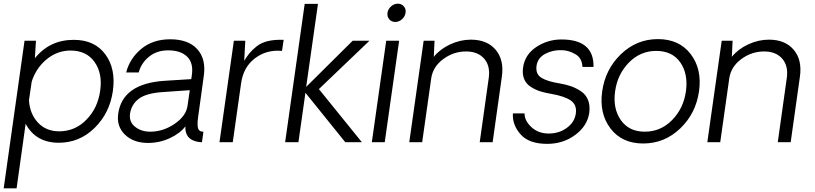

<svg xmlns="http://www.w3.org/2000/svg" viewBox="-55 -771 4421 1041"><path d="M345 -555Q458 -555 516 -476.5Q574 -398 557 -278Q540 -158 458 -77.5Q376 3 264 3Q139 3 84 -100L35 250H-35L78 -550H140L134 -455Q214 -555 345 -555ZM266 -59Q352 -59 413.5 -122Q475 -185 488 -278Q502 -372 458 -434.5Q414 -497 327 -497Q256 -497 198.5 -450Q141 -403 117 -329L102 -227Q107 -153 151 -106Q195 -59 266 -59Z M748 4Q669 4 622.5 -41Q576 -86 586 -155Q609 -318 838 -333L982 -342L985 -363Q995 -429 960 -463.5Q925 -498 856 -498Q796 -498 753.5 -464Q711 -430 697 -378H629Q648 -453 710.5 -505.5Q773 -558 868 -558Q966 -558 1014.5 -504.5Q1063 -451 1050 -360L1019 -135Q1013 -91 1019.5 -73.5Q1026 -56 1048 -57L1040 0Q1025 0 1013 -3Q947 -17 950 -86Q922 -48 866 -22Q810 4 748 4ZM759 -57Q830 -57 892.5 -100Q955 -143 962 -199L974 -282L830 -272Q737 -266 697 -235Q657 -204 650 -154Q644 -110 677.5 -83.5Q711 -57 759 -57Z M1483 -555 1474 -495Q1391 -503 1327.5 -455Q1264 -407 1252 -318L1207 0H1135L1213 -550H1275L1269 -441Q1284 -466 1298.5 -483.5Q1313 -501 1337.5 -520.5Q1362 -540 1399 -548.5Q1436 -557 1483 -555Z M1491 0 1597 -750H1669L1605 -300L1857 -550H1948L1674 -288L1907 0H1817L1601 -268L1563 0Z M2046 -702Q2049 -722 2065.5 -736.5Q2082 -751 2102 -751Q2122 -751 2134.5 -736.5Q2147 -722 2144 -702Q2141 -681 2124.5 -666.5Q2108 -652 2088 -652Q2068 -652 2055.5 -666.5Q2043 -681 2046 -702ZM2039 -550H2109L2031 0H1961Z M2498 -556Q2586 -556 2632.5 -501Q2679 -446 2666 -355L2616 0H2546L2595 -349Q2604 -414 2570 -453Q2536 -492 2472 -492Q2404 -492 2348 -450.5Q2292 -409 2283 -346L2234 0H2164L2242 -550H2301L2297 -463Q2331 -505 2386 -530.5Q2441 -556 2498 -556Z M2912 9Q2813 9 2767.5 -42.5Q2722 -94 2726 -156H2789Q2789 -116 2826.5 -81.5Q2864 -47 2920 -47Q2976 -47 3018 -77.5Q3060 -108 3067 -155Q3074 -203 3039 -226.5Q3004 -250 2934 -262Q2898 -268 2872 -276.5Q2846 -285 2821.5 -301Q2797 -317 2786.5 -343.5Q2776 -370 2781 -405Q2791 -475 2852.5 -516Q2914 -557 2989 -557Q3166 -557 3163 -408H3103Q3101 -456 3065 -477Q3029 -498 2992 -499Q2942 -501 2901 -479Q2860 -457 2854 -414Q2848 -369 2881 -349Q2914 -329 2978 -319Q3013 -313 3040.5 -303.5Q3068 -294 3094.5 -276.5Q3121 -259 3133 -229.5Q3145 -200 3140 -160Q3130 -89 3064.5 -40Q2999 9 2912 9Z M3432 7Q3317 7 3255 -74.5Q3193 -156 3210 -276Q3227 -396 3312 -477.5Q3397 -559 3512 -559Q3628 -559 3690 -477.5Q3752 -396 3735 -276Q3718 -156 3633 -74.5Q3548 7 3432 7ZM3664 -276Q3677 -370 3633.5 -432.5Q3590 -495 3503 -495Q3417 -495 3355 -432Q3293 -369 3280 -276Q3267 -183 3311 -120Q3355 -57 3441 -57Q3527 -57 3589 -120Q3651 -183 3664 -276Z M4114 -556Q4202 -556 4248.5 -501Q4295 -446 4282 -355L4232 0H4162L4211 -349Q4220 -414 4186 -453Q4152 -492 4088 -492Q4020 -492 3964 -450.5Q3908 -409 3899 -346L3850 0H3780L3858 -550H3917L3913 -463Q3947 -505 4002 -530.5Q4057 -556 4114 -556Z"/></svg>

Font: Oakes Grotesk Light
Style: Italic
Weight: 300
Italic angle: -8°
Designer: Samuel Oakes
Foundry: Samuel Oakes
Version: Version 1.000;PS 001.000;hotconv 1.0.88;makeotf.lib2.5.64775